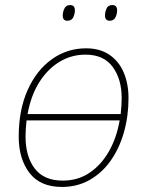

<svg xmlns="http://www.w3.org/2000/svg" viewBox="-20 -729 576 759"><path d="M225 10Q139 10 96.5 -45.5Q54 -101 54 -189Q54 -294 89 -372.5Q124 -451 184.5 -494.5Q245 -538 320 -538Q375 -538 412.5 -512.5Q450 -487 469 -442.5Q488 -398 488 -341Q488 -270 470 -206.5Q452 -143 418 -94.5Q384 -46 335 -18Q286 10 225 10ZM89 -278H457Q459 -295 460 -311Q461 -327 461 -342Q461 -416 425.5 -464.5Q390 -513 318 -513Q262 -513 215 -484.5Q168 -456 135 -403.5Q102 -351 89 -278ZM228 -15Q288 -15 334 -46Q380 -77 410.5 -130.5Q441 -184 453 -253H85Q83 -237 82 -220.5Q81 -204 81 -189Q81 -110 117.5 -62.5Q154 -15 228 -15ZM414 -647Q395 -647 395 -668Q395 -681 401 -695Q407 -709 424 -709Q443 -709 443 -688Q443 -674 436.5 -660.5Q430 -647 414 -647ZM246 -647Q228 -647 228 -668Q228 -681 234.5 -695Q241 -709 257 -709Q276 -709 276 -688Q276 -674 269.5 -660.5Q263 -647 246 -647Z"/></svg>

Font: Noto Sans Disp Thin
Style: Italic
Weight: 100
Italic angle: -12°
Designer: Monotype Design Team
Foundry: Monotype Imaging Inc.
Version: Version 2.000;GOOG;noto-source:20170915:90ef993387c0